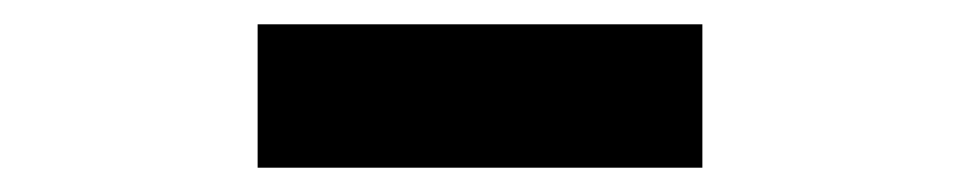

<svg xmlns="http://www.w3.org/2000/svg" viewBox="-20 -854 790 158"><path d="M192 -716V-834H558V-716Z"/></svg>

Font: Martian Mono SemiExpanded
Style: Bold
Weight: 700
Width: 6
Designer: Roman Shamin
Foundry: Evil Martians
Version: Version 1.000